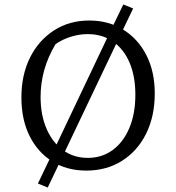

<svg xmlns="http://www.w3.org/2000/svg" viewBox="-20 -756 788 861"><path d="M259 -51 194 85 150 67 217 -73ZM367 9Q280 9 214.5 -32Q149 -73 112.5 -146.5Q76 -220 76 -319Q76 -420 114.5 -497.5Q153 -575 222 -619.5Q291 -664 380 -664Q467 -664 533.5 -622.5Q600 -581 637 -507.5Q674 -434 674 -337Q674 -235 635.5 -157Q597 -79 527.5 -35Q458 9 367 9ZM374 -48Q437 -48 485 -83Q533 -118 560 -182Q587 -246 587 -331Q587 -414 561 -475Q535 -536 487 -569.5Q439 -603 373 -603Q336 -603 298.5 -591.5Q261 -580 229 -558Q162 -446 162 -321Q162 -240 189 -178Q216 -116 263.5 -82Q311 -48 374 -48ZM474 -614 533 -736 577 -718 517 -593ZM217 -73 474 -614 517 -593 259 -51Z"/></svg>

Font: Piazzolla Thin
Style: Regular
Weight: 400
Version: Version 2.001